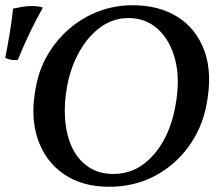

<svg xmlns="http://www.w3.org/2000/svg" viewBox="-71 -705 832 734"><path d="M346 9Q244 9 173.5 -39Q103 -87 73.5 -173Q44 -259 66 -371Q78 -439 111.5 -496Q145 -553 194.5 -595.5Q244 -638 305.5 -661.5Q367 -685 437 -685Q536 -685 607.5 -640.5Q679 -596 710.5 -510.5Q742 -425 718 -302Q701 -215 650 -144.5Q599 -74 521 -32.5Q443 9 346 9ZM362 -40Q425 -40 473.5 -74.5Q522 -109 554.5 -168Q587 -227 600 -303Q618 -401 599 -475.5Q580 -550 533.5 -593Q487 -636 420 -636Q362 -636 314 -601.5Q266 -567 233 -508.5Q200 -450 186 -378Q173 -309 178 -248Q183 -187 205 -140.5Q227 -94 267 -67Q307 -40 362 -40ZM-3 -476Q-31 -473 -51 -484Q-40 -539 -32.5 -586.5Q-25 -634 -21 -672Q-3 -676 15 -679Q33 -682 49 -682Q62 -682 73 -680.5Q84 -679 93 -676Q69 -634 44 -582Q19 -530 -3 -476Z"/></svg>

Font: Vollkorn Medium
Style: Italic
Weight: 500
Italic angle: -11°
Designer: Friedrich Althausen
Foundry: Friedrich Althausen
Version: Version 5.000